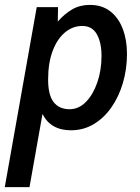

<svg xmlns="http://www.w3.org/2000/svg" viewBox="-60 -522 570 784"><path d="M-40.5 242 90 -493H177L176 -434Q203.5 -465.5 235 -483.8Q266.5 -502 307 -502Q356.5 -502 390.2 -475.8Q424 -449.5 441.2 -404.2Q458.5 -359 458.5 -302.5Q458.5 -239.5 441.8 -183Q425 -126.5 394.5 -83Q364 -39.5 322.2 -14.8Q280.5 10 230 10Q147 10 113.5 -56.5L60.5 242ZM224 -76Q261.5 -76 290.8 -105.8Q320 -135.5 337.2 -185Q354.5 -234.5 354.5 -294Q354.5 -348 335.5 -382Q316.5 -416 276 -416Q237 -416 205.2 -389.5Q173.5 -363 155 -314Q136.5 -265 136.5 -197.5Q136.5 -133.5 159.2 -104.8Q182 -76 224 -76Z"/></svg>

Font: Cabin Condensed Medium
Style: Italic
Weight: 500
Width: 3
Italic angle: -10°
Designer: Pablo Impallari
Foundry: Pablo Impallari. http://www.impallari.com Igino Marini. http://www.ikern.com
Version: Version 3.001; ttfautohint (v1.8.3)